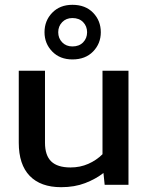

<svg xmlns="http://www.w3.org/2000/svg" viewBox="-20 -768 618 798"><path d="M281 -521Q229 -521 197 -554Q165 -587 165 -634Q165 -682 197 -715Q229 -748 281 -748Q335 -748 367 -715Q399 -682 399 -634Q399 -587 367 -554Q335 -521 281 -521ZM281 -575Q309 -575 325.5 -592Q342 -609 342 -634Q342 -659 325.5 -676Q309 -693 281 -693Q255 -693 238.5 -676Q222 -659 222 -634Q222 -609 238.5 -592Q255 -575 281 -575ZM234 10Q149 10 103.5 -37Q58 -84 58 -175V-474H167V-175Q167 -122 193 -97Q219 -72 273 -72Q313 -72 347 -87Q381 -102 406 -127V-474H514V0H415L410 -49Q378 -24 334 -7Q290 10 234 10Z"/></svg>

Font: Kanit
Style: Regular
Weight: 400
Designer: Katatrad Team
Foundry: CadsonDemak
Version: Version 2.000; ttfautohint (v1.8.3)